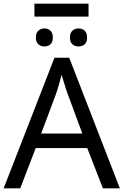

<svg xmlns="http://www.w3.org/2000/svg" viewBox="-20 -1034 679 1054"><path d="M466 -1014V-943H169V-1014ZM224 -878Q243 -878 256.5 -866Q270 -854 270 -828Q270 -802 256.5 -790.5Q243 -779 224 -779Q205 -779 191 -790.5Q177 -802 177 -828Q177 -854 191 -866Q205 -878 224 -878ZM411 -878Q431 -878 444.5 -866Q458 -854 458 -828Q458 -802 444.5 -790.5Q431 -779 411 -779Q392 -779 378 -790.5Q364 -802 364 -828Q364 -854 378 -866Q392 -878 411 -878ZM545 0 459 -221H176L91 0H0L279 -717H360L638 0ZM352 -517Q349 -525 342 -546Q335 -567 328.5 -589.5Q322 -612 318 -624Q313 -604 307.5 -583.5Q302 -563 296.5 -546Q291 -529 287 -517L206 -301H432Z"/></svg>

Font: Noto Sans Ambassadori
Style: Regular
Weight: 400
Designer: Monotype Design Team
Foundry: Monotype Imaging Inc.
Version: Version 2.013